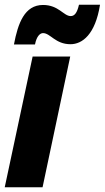

<svg xmlns="http://www.w3.org/2000/svg" viewBox="-32 -792 443 812"><path d="M27 -604H116C123 -640 138 -652 150 -652C181 -652 202 -605 266 -605C316 -605 371 -646 391 -772H302C294 -737 283 -724 267 -724C237 -724 216 -771 150 -771C72 -771 44 -694 27 -604ZM-12 0H148L265 -553H106Z"/></svg>

Font: Noto Sans ExtraCondensed Black
Style: Italic
Weight: 900
Width: 2
Italic angle: -12°
Designer: Monotype Design Team
Foundry: Monotype Imaging Inc.
Version: Version 2.013